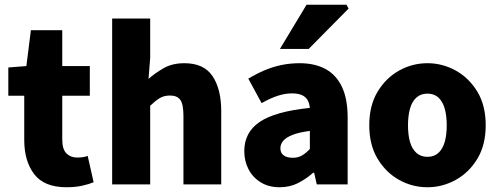

<svg xmlns="http://www.w3.org/2000/svg" viewBox="-20 -776 2098 808"><path d="M260 12Q166 12 124 -43Q82 -98 82 -187V-373H15V-492L91 -498L110 -649H242V-498H358V-373H242V-189Q242 -148 259.5 -130.5Q277 -113 304 -113Q316 -113 328 -114.5Q340 -116 349 -120L374 -9Q355 -1 326 5.5Q297 12 260 12Z M452 0V-698H612V-532L605 -444Q632 -468 668.5 -489Q705 -510 756 -510Q838 -510 874.5 -455.5Q911 -401 911 -308V0H752V-288Q752 -338 738.5 -356Q725 -374 696 -374Q670 -374 652 -363Q634 -352 612 -331V0Z M1157 12Q1111 12 1077.5 -8.5Q1044 -29 1026 -63.5Q1008 -98 1008 -140Q1008 -219 1073 -263Q1138 -307 1284 -322Q1282 -342 1274 -355.5Q1266 -369 1250 -376Q1234 -383 1209 -383Q1180 -383 1149 -373Q1118 -363 1081 -342L1025 -445Q1058 -465 1093 -480Q1128 -495 1165 -502.5Q1202 -510 1241 -510Q1305 -510 1350 -485.5Q1395 -461 1419 -410.5Q1443 -360 1443 -281V0H1313L1302 -49H1298Q1267 -22 1233 -5Q1199 12 1157 12ZM1212 -112Q1235 -112 1251.5 -122Q1268 -132 1284 -149V-225Q1237 -219 1210 -208Q1183 -197 1171.5 -183Q1160 -169 1160 -152Q1160 -132 1174 -122Q1188 -112 1212 -112ZM1158 -570 1270 -756H1438L1447 -740L1279 -570Z M1779 12Q1715 12 1659.5 -19Q1604 -50 1569 -108Q1534 -166 1534 -249Q1534 -332 1569 -390Q1604 -448 1659.5 -479Q1715 -510 1779 -510Q1842 -510 1898 -479Q1954 -448 1989 -390Q2024 -332 2024 -249Q2024 -166 1989 -108Q1954 -50 1898 -19Q1842 12 1779 12ZM1779 -116Q1807 -116 1825 -132.5Q1843 -149 1851.5 -178.5Q1860 -208 1860 -249Q1860 -289 1851.5 -319Q1843 -349 1825 -365.5Q1807 -382 1779 -382Q1751 -382 1732.5 -365.5Q1714 -349 1705.5 -319Q1697 -289 1697 -249Q1697 -208 1705.5 -178.5Q1714 -149 1732.5 -132.5Q1751 -116 1779 -116Z"/></svg>

Font: Source Sans 3 ExtraBold
Style: Regular
Weight: 800
Designer: Paul D. Hunt
Foundry: Adobe
Version: Version 3.052;hotconv 1.1.0;makeotfexe 2.6.0